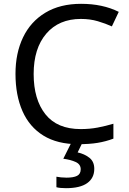

<svg xmlns="http://www.w3.org/2000/svg" viewBox="-20 -744 672 1004"><path d="M403 -645Q288 -645 222 -568Q156 -491 156 -357Q156 -224 217.5 -146.5Q279 -69 402 -69Q449 -69 491 -77Q533 -85 573 -97V-19Q533 -4 490.5 3Q448 10 389 10Q280 10 207 -35Q134 -80 97.5 -163Q61 -246 61 -358Q61 -466 100.5 -548.5Q140 -631 217 -677.5Q294 -724 404 -724Q517 -724 601 -682L565 -606Q532 -621 491.5 -633Q451 -645 403 -645ZM473 139Q473 187 436 213.5Q399 240 325 240Q293 240 275 235V180Q284 182 299 183.5Q314 185 328 185Q364 185 383 175.5Q402 166 402 141Q402 115 375.5 103Q349 91 311 86L354 0H412L386 53Q422 61 447.5 81Q473 101 473 139Z"/></svg>

Font: Noto Sans Old Italic
Style: Regular
Weight: 400
Designer: Monotype Design Team
Foundry: Monotype Imaging Inc.
Version: Version 2.003; ttfautohint (v1.8.4.7-5d5b)